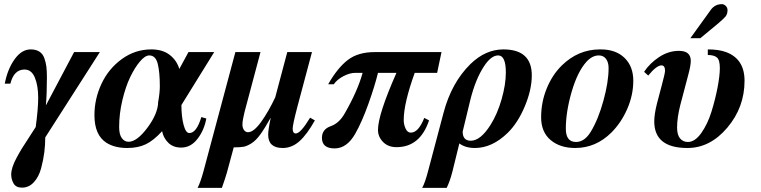

<svg xmlns="http://www.w3.org/2000/svg" viewBox="-20 -700 3666 925"><path d="M461 -449 198 -38Q198 -3 193.5 33.5Q189 70 178 111Q167 152 143 178Q119 204 86 204Q57 204 45.5 184Q34 164 34 141Q34 124 40.5 104Q47 84 60.5 59Q74 34 86 14.5Q98 -5 119.5 -37.5Q141 -70 152 -88Q164 -176 164 -229Q164 -287 148 -326Q132 -365 98 -365Q47 -365 30 -297H3Q16 -366 50 -414Q84 -462 128 -462Q153 -462 169.5 -451.5Q186 -441 193.5 -420Q201 -399 203.5 -378.5Q206 -358 206 -327Q206 -247 201 -192L337 -449Z M1012 -449 854 -194Q854 -138 864.5 -98.5Q875 -59 892 -59Q927 -59 950 -136L974 -129Q964 -73 931.5 -31Q899 11 853 11Q814 11 790.5 -12.5Q767 -36 761 -68Q720 -23 682.5 -5Q645 13 593 13Q533 13 493 -12Q435 -49 435 -145Q435 -224 469 -296.5Q503 -369 567 -415.5Q631 -462 709 -462Q763 -462 797 -436Q831 -410 844 -368L888 -449ZM750 -285Q750 -352 740 -392.5Q730 -433 699 -433Q679 -433 654 -403.5Q629 -374 607 -328Q585 -282 569.5 -217Q554 -152 554 -88Q554 -52 567 -34.5Q580 -17 599 -17Q640 -17 690.5 -85Q741 -153 742 -209Q750 -253 750 -285Z M1474 -133 1497 -120Q1459 -52 1422.5 -19.5Q1386 13 1342 13Q1272 13 1272 -51Q1272 -75 1284 -131H1283Q1255 -81 1234 -52Q1213 -23 1191.5 -9.5Q1170 4 1153.5 7Q1137 10 1106 10L1073 132Q1067 154 1049 205H932Q945 180 959 130L1114 -449H1235L1158 -160Q1148 -120 1148 -100Q1148 -84 1155.5 -73.5Q1163 -63 1175 -63Q1202 -63 1237.5 -112Q1273 -161 1306 -231L1364 -449H1483L1412 -183Q1390 -99 1390 -80Q1390 -57 1405 -57Q1428 -57 1474 -133Z M2107 -449 2086 -349H1978Q1925 -202 1925 -122Q1925 -100 1934 -80.5Q1943 -61 1959 -61Q1996 -61 2024 -132L2047 -120Q2004 9 1890 9Q1850 9 1825.5 -16Q1801 -41 1801 -74Q1801 -148 1890 -349H1801Q1786 -287 1755 -200Q1724 -113 1691 -55Q1651 15 1592 15Q1531 15 1531 -36Q1531 -77 1573 -92Q1614 -106 1641 -154Q1703 -262 1727 -349H1692Q1665 -349 1634.5 -333Q1604 -317 1588 -294H1561Q1606 -373 1655.5 -411Q1705 -449 1784 -449Z M2043 122 2117 -157Q2155 -301 2246 -391Q2319 -462 2405 -462Q2542 -462 2542 -337Q2542 -268 2508.5 -188Q2475 -108 2426 -60Q2351 13 2268 13Q2222 13 2193 -9L2159 129Q2147 175 2132 205H2014Q2028 180 2043 122ZM2246 -219 2209 -66Q2209 -22 2248 -22Q2295 -22 2343 -98Q2376 -150 2396.5 -221.5Q2417 -293 2417 -351Q2417 -433 2380 -433Q2346 -433 2312 -381Q2271 -319 2246 -219Z M2870 -462H2874Q2947 -462 2989 -421Q3031 -380 3031 -311Q3031 -242 3002 -175.5Q2973 -109 2926 -62Q2851 13 2751 13Q2678 13 2632.5 -25.5Q2587 -64 2587 -135Q2587 -208 2614 -274Q2641 -340 2687 -385Q2766 -462 2870 -462ZM2912 -372Q2912 -400 2899.5 -416.5Q2887 -433 2865 -433Q2833 -433 2805 -402Q2762 -354 2734 -257.5Q2706 -161 2706 -80Q2706 -16 2755 -16Q2796 -16 2826 -65Q2862 -124 2887 -214.5Q2912 -305 2912 -372Z M3306 -516 3404 -652Q3424 -680 3458 -680Q3468 -680 3476.5 -671.5Q3485 -663 3485 -651Q3485 -632 3475 -620Q3465 -608 3435 -583L3354 -516ZM3390 -435V-462Q3443 -462 3478 -449Q3567 -416 3567 -311Q3567 -183 3484 -85Q3401 13 3292 13Q3132 13 3132 -115Q3132 -149 3145 -201L3169 -292Q3183 -344 3184 -358Q3184 -385 3167 -385Q3143 -385 3103 -336L3083 -354Q3111 -396 3156 -425.5Q3201 -455 3251 -455Q3308 -455 3308 -407Q3308 -384 3296 -340L3258 -196Q3242 -134 3242 -85Q3242 -50 3256.5 -33Q3271 -16 3294 -16Q3328 -16 3358.5 -59Q3389 -102 3407.5 -161.5Q3426 -221 3437 -278.5Q3448 -336 3448 -372Q3448 -411 3434 -423Q3420 -435 3390 -435Z"/></svg>

Font: STIX
Style: Bold Italic
Weight: 700
Italic angle: -16.33°
Designer: MicroPress Inc., with final additions and corrections provided by Coen Hoffman, Elsevier (retired)
Version: Version 1.1.1